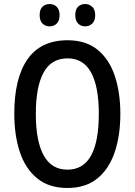

<svg xmlns="http://www.w3.org/2000/svg" viewBox="-20 -924 669 954"><path d="M578 -358Q578 -251 550 -168Q522 -85 464 -37.5Q406 10 315 10Q223 10 164.5 -38Q106 -86 78.5 -169Q51 -252 51 -359Q51 -536 117 -630Q183 -724 316 -724Q406 -724 464 -677.5Q522 -631 550 -548Q578 -465 578 -358ZM158 -358Q158 -223 197 -152Q236 -81 315 -81Q394 -81 432.5 -151Q471 -221 471 -358Q471 -494 432.5 -564Q394 -634 316 -634Q235 -634 196.5 -563.5Q158 -493 158 -358ZM177 -849Q177 -877 191 -890.5Q205 -904 227 -904Q248 -904 262 -890Q276 -876 276 -849Q276 -821 262 -807Q248 -793 227 -793Q205 -793 191 -807Q177 -821 177 -849ZM354 -849Q354 -877 368 -890.5Q382 -904 403 -904Q424 -904 438.5 -890Q453 -876 453 -849Q453 -821 438.5 -807Q424 -793 403 -793Q382 -793 368 -807Q354 -821 354 -849Z"/></svg>

Font: Noto Sans Lao Condensed Medium
Style: Regular
Weight: 500
Width: 3
Designer: Monotype Design Team
Foundry: Monotype Imaging Inc.
Version: Version 2.003; ttfautohint (v1.8.4.7-5d5b)